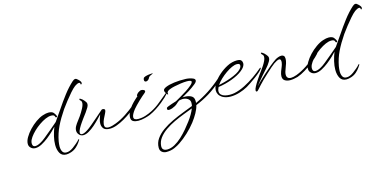

<svg xmlns="http://www.w3.org/2000/svg" viewBox="-81 -1008 3726 1847"><g transform="rotate(-15 1782.0 -85.0)"><path d="M455 142Q411 142 392 108.5Q373 75 373 26Q373 -14 383.5 -58.5Q394 -103 411 -146Q398 -131 372 -106Q346 -81 313.5 -55.5Q281 -30 247 -12Q213 6 183 6Q153 6 134 -16Q121 -30 121 -52Q121 -81 141 -115.5Q161 -150 192.5 -183.5Q224 -217 261.5 -243.5Q299 -270 333 -281Q350 -287 364.5 -289.5Q379 -292 390 -292Q427 -292 441.5 -273.5Q456 -255 462 -238V-237Q462 -231 454 -228.5Q446 -226 446 -232Q446 -235 439.5 -246Q433 -257 407 -257Q382 -257 351 -243.5Q320 -230 287.5 -207.5Q255 -185 227.5 -158.5Q200 -132 181.5 -105.5Q163 -79 160 -58Q159 -55 159 -52Q159 -49 159 -46Q159 -13 187 -13Q204 -13 225.5 -23Q247 -33 265.5 -46Q284 -59 292 -66Q324 -93 364 -125.5Q404 -158 435 -186Q470 -234 511 -295.5Q552 -357 598.5 -418Q645 -479 695 -524Q710 -538 724 -538Q732 -538 736 -534Q750 -524 762 -510.5Q774 -497 774 -486Q774 -480 772 -478Q766 -471 764 -471Q762 -471 761.5 -474.5Q761 -478 760 -482Q759 -492 747 -492Q737 -492 723.5 -484Q710 -476 705 -473Q683 -456 654.5 -423.5Q626 -391 597.5 -354.5Q569 -318 546 -286Q493 -208 461 -141.5Q429 -75 415 0Q413 13 411.5 26Q410 39 410 50Q410 82 421.5 102.5Q433 123 460 123Q467 123 474.5 122Q482 121 490 118Q508 112 529 97Q550 82 570 64.5Q590 47 603 32Q605 30 606 30Q608 30 609 33.5Q610 37 608 39Q605 44 592 63Q579 82 557 102Q535 122 503 133Q476 142 455 142Z M925 11Q879 11 862 -9.5Q845 -30 845 -59Q845 -80 852 -103Q859 -126 867 -146Q853 -131 829 -106Q805 -81 776 -55.5Q747 -30 716.5 -12.5Q686 5 660 5Q647 5 635 -1Q623 -7 614 -20Q603 -35 603 -55Q603 -77 615.5 -99Q628 -121 644.5 -141.5Q661 -162 673 -180Q695 -212 712.5 -245Q730 -278 730 -300Q730 -315 721 -322Q711 -330 711 -339Q711 -343 715 -343Q720 -343 727 -338Q734 -334 742 -327Q750 -320 757 -311Q763 -304 769 -295Q775 -286 775 -274Q775 -259 764 -241Q753 -222 736.5 -199Q720 -176 702 -153Q694 -142 677 -118Q660 -94 646 -68.5Q632 -43 632 -26Q632 -8 651 -8Q667 -8 688.5 -20Q710 -32 729.5 -47Q749 -62 758 -70Q790 -97 825 -127.5Q860 -158 892 -186Q897 -189 903 -189Q915 -189 922 -182Q925 -179 925 -174Q925 -162 914 -141Q903 -120 891.5 -96Q880 -72 877 -51Q876 -47 876 -44Q876 -41 876 -38Q876 -19 886.5 -12Q897 -5 913 -5Q933 -5 954.5 -11.5Q976 -18 989 -23Q1042 -43 1095 -78Q1148 -113 1191 -149Q1202 -158 1211.5 -165.5Q1221 -173 1231 -183Q1238 -190 1240 -190Q1241 -190 1241 -188Q1241 -186 1238.5 -181Q1236 -176 1234 -172Q1225 -157 1200.5 -134Q1176 -111 1142.5 -86Q1109 -61 1070.5 -39Q1032 -17 994.5 -3Q957 11 925 11Z M1377 -338Q1359 -338 1359 -358Q1359 -366 1363 -374Q1366 -382 1383 -387.5Q1400 -393 1419.5 -395.5Q1439 -398 1450 -398Q1459 -398 1459 -397Q1459 -395 1449 -391Q1439 -387 1428 -381Q1417 -375 1413 -367Q1408 -354 1397.5 -346Q1387 -338 1377 -338ZM1207 8Q1179 8 1158 -2.5Q1137 -13 1137 -41Q1137 -71 1152 -100Q1167 -129 1188 -153.5Q1209 -178 1229.5 -196.5Q1250 -215 1260 -224Q1251 -226 1263 -242Q1275 -258 1298 -268Q1304 -270 1309 -270Q1320 -270 1331.5 -265Q1343 -260 1343 -251Q1343 -246 1339 -241Q1335 -236 1331 -233Q1323 -227 1306 -212Q1289 -197 1269 -178Q1249 -159 1231.5 -140.5Q1214 -122 1204 -110Q1167 -63 1167 -37Q1167 -9 1212 -9Q1249 -9 1284.5 -20.5Q1320 -32 1351 -48Q1400 -73 1442 -108.5Q1484 -144 1529 -180Q1531 -181 1534 -181Q1537 -181 1537 -178Q1537 -175 1533 -170Q1527 -162 1508 -143.5Q1489 -125 1460.5 -102Q1432 -79 1397.5 -56.5Q1363 -34 1327 -18Q1308 -10 1273.5 -1Q1239 8 1207 8Z M1390 368Q1365 368 1346.5 353Q1328 338 1328 310Q1328 261 1356 221Q1384 181 1430 148.5Q1476 116 1531 90Q1586 64 1641 43Q1696 22 1741 4Q1744 -11 1744 -25Q1744 -29 1744 -32Q1744 -35 1743 -39Q1739 -59 1718.5 -71.5Q1698 -84 1670 -84Q1662 -84 1653.5 -82.5Q1645 -81 1636 -79Q1621 -69 1603.5 -52.5Q1586 -36 1551 -23Q1532 -17 1520 -17Q1502 -17 1502 -30Q1502 -33 1502.5 -35.5Q1503 -38 1504 -41Q1506 -45 1521.5 -51.5Q1537 -58 1559.5 -65.5Q1582 -73 1605 -80L1654 -108Q1686 -126 1719.5 -148Q1753 -170 1776 -190Q1799 -210 1799 -223Q1799 -231 1787 -234.5Q1775 -238 1756 -238Q1728 -238 1692.5 -233Q1657 -228 1628 -221.5Q1599 -215 1590 -211Q1583 -208 1574.5 -205Q1566 -202 1557 -194Q1554 -192 1551 -187Q1548 -182 1548 -176Q1548 -169 1550 -165Q1550 -163 1548 -163Q1542 -163 1541 -167Q1537 -173 1528.5 -184.5Q1520 -196 1520 -209Q1520 -225 1551 -238Q1582 -251 1634 -258Q1686 -265 1749 -263Q1762 -263 1783.5 -259Q1805 -255 1822.5 -247Q1840 -239 1840 -225Q1840 -218 1834.5 -209.5Q1829 -201 1815 -190Q1784 -165 1747.5 -142Q1711 -119 1674 -99Q1679 -100 1684.5 -100Q1690 -100 1695 -100Q1728 -100 1754.5 -88.5Q1781 -77 1786 -50Q1789 -35 1787 -14Q1858 -46 1924 -89Q1990 -132 2051 -186Q2080 -211 2087 -211Q2093 -211 2082.5 -195.5Q2072 -180 2046 -157Q1983 -100 1919 -61Q1855 -22 1784 7Q1776 42 1754 81.5Q1732 121 1702 160Q1666 206 1621 248Q1576 290 1531 320Q1508 336 1472.5 352Q1437 368 1390 368ZM1402 347Q1441 347 1479 326Q1517 305 1551.5 273Q1586 241 1616 205.5Q1646 170 1668 140Q1690 111 1707 81.5Q1724 52 1734 26Q1695 41 1646 59.5Q1597 78 1547 101.5Q1497 125 1454.5 154.5Q1412 184 1385 220Q1358 256 1355 300Q1354 326 1368 336.5Q1382 347 1402 347Z M2125 13Q2102 13 2081.5 8Q2061 3 2044 -7Q2022 -21 2011.5 -39.5Q2001 -58 2001 -79Q2001 -114 2025 -152Q2049 -190 2088.5 -224.5Q2128 -259 2172 -282Q2198 -296 2224 -302Q2250 -308 2270 -308Q2303 -308 2313.5 -295.5Q2324 -283 2324 -267Q2324 -248 2312.5 -231Q2301 -214 2279 -197Q2240 -166 2173.5 -141Q2107 -116 2036 -106Q2031 -96 2027.5 -86Q2024 -76 2024 -66Q2024 -44 2038.5 -30.5Q2053 -17 2075.5 -11.5Q2098 -6 2122 -6Q2134 -6 2146 -7Q2158 -8 2168 -10Q2220 -21 2273.5 -48Q2327 -75 2377 -110Q2427 -145 2467 -180Q2469 -181 2472 -181Q2476 -181 2476 -179Q2476 -176 2472 -171Q2465 -159 2443.5 -140Q2422 -121 2394.5 -101Q2367 -81 2341 -63.5Q2315 -46 2298 -36Q2261 -15 2215 -1Q2169 13 2125 13ZM2045 -123Q2068 -128 2100 -136.5Q2132 -145 2166.5 -157.5Q2201 -170 2230 -185.5Q2259 -201 2275 -219Q2291 -236 2291 -254Q2291 -262 2285 -267.5Q2279 -273 2261 -273Q2240 -273 2211 -260Q2182 -247 2150.5 -225Q2119 -203 2091 -176.5Q2063 -150 2045 -123Z M2382 31Q2371 31 2371 19Q2371 5 2385 -21Q2399 -47 2417 -74Q2435 -101 2447 -118Q2455 -129 2469 -148Q2483 -167 2498 -189.5Q2513 -212 2523.5 -234Q2534 -256 2534 -273Q2534 -290 2523 -298Q2513 -306 2513 -315Q2513 -319 2517 -319Q2522 -319 2529 -314Q2536 -310 2544 -303Q2552 -296 2559 -287Q2565 -280 2571 -271Q2577 -262 2577 -250Q2577 -235 2566 -217Q2548 -186 2524 -160Q2500 -134 2475 -105Q2448 -74 2426.5 -47.5Q2405 -21 2400 -14Q2412 -28 2439.5 -54.5Q2467 -81 2502 -113Q2537 -145 2572.5 -174Q2608 -203 2635 -221Q2646 -228 2663 -234.5Q2680 -241 2696 -241Q2710 -241 2719.5 -232.5Q2729 -224 2729 -202Q2729 -183 2721.5 -158Q2714 -133 2705 -112Q2698 -96 2694 -80.5Q2690 -65 2690 -52Q2690 -33 2700.5 -22Q2711 -11 2733 -11Q2755 -11 2789 -23Q2842 -43 2895 -78Q2948 -113 2991 -149Q3002 -158 3011 -164Q3020 -170 3030 -180Q3032 -181 3034 -181Q3037 -181 3037 -178Q3037 -175 3034 -170Q3028 -162 3005 -140.5Q2982 -119 2948 -92.5Q2914 -66 2874.5 -41.5Q2835 -17 2795 -3Q2777 2 2757.5 5.5Q2738 9 2720 9Q2690 9 2668 -4Q2646 -17 2646 -49Q2646 -69 2656 -96Q2663 -115 2671.5 -134.5Q2680 -154 2683 -174Q2684 -178 2684 -181.5Q2684 -185 2684 -188Q2684 -212 2667 -212Q2656 -212 2640.5 -203.5Q2625 -195 2613 -187Q2602 -180 2577.5 -158.5Q2553 -137 2525 -111Q2497 -85 2472 -61Q2451 -41 2432 -19.5Q2413 2 2400 16.5Q2387 31 2382 31Z M3245 142Q3201 142 3182 108.5Q3163 75 3163 26Q3163 -14 3173.5 -58.5Q3184 -103 3201 -146Q3188 -131 3162 -106Q3136 -81 3103.5 -55.5Q3071 -30 3037 -12Q3003 6 2973 6Q2943 6 2924 -16Q2911 -30 2911 -52Q2911 -81 2931 -115.5Q2951 -150 2982.5 -183.5Q3014 -217 3051.5 -243.5Q3089 -270 3123 -281Q3140 -287 3154.5 -289.5Q3169 -292 3180 -292Q3217 -292 3231.5 -273.5Q3246 -255 3252 -238V-237Q3252 -231 3244 -228.5Q3236 -226 3236 -232Q3236 -235 3229.5 -246Q3223 -257 3197 -257Q3172 -257 3141 -243.5Q3110 -230 3077.5 -207.5Q3045 -185 3017.5 -158.5Q2990 -132 2971.5 -105.5Q2953 -79 2950 -58Q2949 -55 2949 -52Q2949 -49 2949 -46Q2949 -13 2977 -13Q2994 -13 3015.5 -23Q3037 -33 3055.5 -46Q3074 -59 3082 -66Q3114 -93 3154 -125.5Q3194 -158 3225 -186Q3260 -234 3301 -295.5Q3342 -357 3388.5 -418Q3435 -479 3485 -524Q3500 -538 3514 -538Q3522 -538 3526 -534Q3540 -524 3552 -510.5Q3564 -497 3564 -486Q3564 -480 3562 -478Q3556 -471 3554 -471Q3552 -471 3551.5 -474.5Q3551 -478 3550 -482Q3549 -492 3537 -492Q3527 -492 3513.5 -484Q3500 -476 3495 -473Q3473 -456 3444.5 -423.5Q3416 -391 3387.5 -354.5Q3359 -318 3336 -286Q3283 -208 3251 -141.5Q3219 -75 3205 0Q3203 13 3201.5 26Q3200 39 3200 50Q3200 82 3211.5 102.5Q3223 123 3250 123Q3257 123 3264.5 122Q3272 121 3280 118Q3298 112 3319 97Q3340 82 3360 64.5Q3380 47 3393 32Q3395 30 3396 30Q3398 30 3399 33.5Q3400 37 3398 39Q3395 44 3382 63Q3369 82 3347 102Q3325 122 3293 133Q3266 142 3245 142Z"/></g></svg>

Font: WindSong
Style: Regular
Weight: 400
Designer: Robert E. Leuschke
Foundry: Robert E. Leuschke
Version: Version 1.010; ttfautohint (v1.8.3)